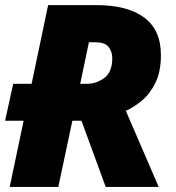

<svg xmlns="http://www.w3.org/2000/svg" viewBox="-22 -734 692 754"><path d="M16.1 0 70.8 -259.8H-2L29.8 -404.8H102.1L167 -713.9H356Q479 -713.9 544.4 -665Q609.9 -616.2 609.9 -518.1Q609.9 -452.6 588.4 -408.9Q566.9 -365.2 535.2 -338.9Q503.4 -312.5 472.2 -298.8L601.1 0H393.1L297.9 -259.8H262.2L207 0ZM293 -404.8H317.9Q356.4 -404.8 387.7 -428Q418.9 -451.2 418.9 -505.9Q418.9 -531.7 404.3 -549.8Q389.6 -567.9 353 -567.9H327.1Z"/></svg>

Font: Open Sans ExtraBold
Style: Italic
Weight: 800
Italic angle: -12°
Designer: Monotype Design Team
Foundry: Monotype Imaging Inc.
Version: Version 3.000; ttfautohint (v1.8.4)